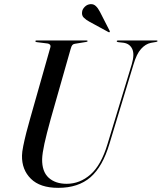

<svg xmlns="http://www.w3.org/2000/svg" viewBox="-20 -895 779 925"><path d="M498 -201 615 -586Q629 -634 617 -659.2Q605 -684.5 575.5 -689L549 -692Q542.5 -693 542.5 -696.5Q542.5 -700 548 -700H734.5Q739 -700 739 -697.5Q739 -694.5 732.5 -693L706.5 -688.5Q681 -683 659.5 -659.2Q638 -635.5 623 -584L507.5 -203Q474.5 -92 415.8 -41Q357 10 260.5 10Q173 10 128.8 -33.8Q84.5 -77.5 86 -146Q86 -161.5 92 -191.5Q98 -221.5 107 -256.8Q116 -292 125 -323L222.5 -666.5Q225 -675 220.8 -679.8Q216.5 -684.5 209 -685.5L157 -692Q150.5 -693 150.5 -696.5Q150.5 -700 155.5 -700H397.5Q402 -700 402 -697.5Q402 -694 395.5 -693L340.5 -684Q333 -683 328.5 -678Q324 -673 320 -658L224.5 -322.5Q204 -248.5 194 -202.8Q184 -157 183 -128.5Q182 -68.5 214.2 -39Q246.5 -9.5 301 -9.5Q365 -9.5 416.2 -54.5Q467.5 -99.5 498 -201ZM461.5 -838 508.5 -746Q510.5 -743 508 -740.5Q506.5 -738 502.5 -740.5L411.5 -790Q395.5 -798.5 383.8 -809.8Q372 -821 376 -841Q378 -852 389.2 -863Q400.5 -874 416.5 -875Q430.5 -876 441.2 -866.2Q452 -856.5 461.5 -838Z"/></svg>

Font: Fraunces 144pt S000
Style: Italic
Weight: 400
Italic angle: -16°
Version: Version 1.000; ttfautohint (v1.8.3)